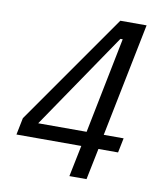

<svg xmlns="http://www.w3.org/2000/svg" viewBox="-80 -763 699 828"><g transform="rotate(10 270.0 -349.0)"><path d="M280 0 308 -137H24L39 -211L380 -698H495L395 -201H482L469 -137H383L355 0ZM108 -201H320L404 -621H394Z"/></g></svg>

Font: IBM Plex Sans Condensed
Style: Italic
Weight: 400
Width: 3
Italic angle: -11°
Designer: Mike Abbink, Paul van der Laan, Pieter van Rosmalen
Foundry: Bold Monday
Version: Version 1.3